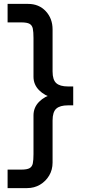

<svg xmlns="http://www.w3.org/2000/svg" viewBox="-20 -808 465 986"><path d="M356 -267H329Q288 -267 269 -250Q250 -233 250 -189V27Q250 64 232.5 93.5Q215 123 185.5 140.5Q156 158 119 158H19V63H89Q119 63 132 55.5Q145 48 148.5 31Q152 14 152 -16V-215Q152 -256 180.5 -285Q209 -314 254 -325V-305Q209 -316 180.5 -345Q152 -374 152 -414V-613Q152 -644 148.5 -661Q145 -678 132 -685.5Q119 -693 89 -693H19V-788H124Q180 -788 215 -750.5Q250 -713 250 -657V-441Q250 -398 269 -381Q288 -364 329 -364H356Z"/></svg>

Font: 42dot Sans
Style: Bold
Weight: 700
Designer: 42dot
Version: Version 1.000